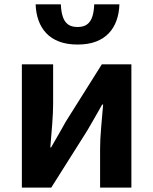

<svg xmlns="http://www.w3.org/2000/svg" viewBox="-20 -852 696 872"><path d="M79.3 0V-559.8H221.3V-383.2Q221.3 -340.9 217.1 -287.8Q212.9 -234.6 208.5 -182.4H212Q226.6 -208.2 246.2 -241.8Q265.7 -275.5 279.4 -300.5L442.4 -559.8H576.7V0H434.6V-176.4Q434.6 -218.8 439.3 -272Q444 -325.2 448.4 -377.4H444.2Q429.7 -352.4 410.4 -317.9Q391.2 -283.5 376.5 -259.3L212.8 0ZM332.3 -649.7Q284 -649.7 248.5 -663.3Q213 -676.8 190.1 -701.2Q167.1 -725.6 155.1 -759.1Q143.1 -792.5 141.9 -832.3H256.4Q257.4 -801.1 264.7 -777.8Q271.9 -754.4 287.9 -741.9Q304 -729.4 332.3 -729.4Q360.4 -729.4 376.4 -741.9Q392.5 -754.4 399.7 -777.8Q406.9 -801.1 407.9 -832.3H522.3Q521.1 -792.5 509.2 -759.1Q497.3 -725.6 474.3 -701.2Q451.3 -676.8 416.3 -663.3Q381.2 -649.7 332.3 -649.7Z"/></svg>

Font: Noto Sans SC Thin
Style: Regular
Weight: 100
Designer: Ryoko NISHIZUKA 西塚涼子 (kana, bopomofo & ideographs); Paul D. Hunt (Latin, Greek & Cyrillic); Sandoll Communications 산돌커뮤니
Foundry: Adobe
Version: Version 2.004-H2;hotconv 1.0.118;makeotfexe 2.5.65603